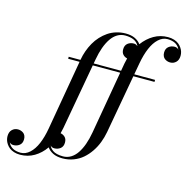

<svg xmlns="http://www.w3.org/2000/svg" viewBox="-347 -894 1262 1289"><g transform="rotate(15 284.5 -250.0)"><path d="M52 -460H133.8L134 -461.9Q139.6 -493.9 150.4 -524.2Q161.1 -554.4 176.9 -582.3Q192.6 -610.1 214 -633.3Q235.4 -656.5 260.5 -673.6Q285.6 -690.7 316.8 -700.3Q347.9 -710 382.1 -710Q420.7 -710 447 -697.4Q473.4 -684.8 488 -663.8Q521 -708.5 565.4 -734.3Q609.9 -760 663.1 -760Q686.5 -760 705.9 -753.7Q725.3 -747.3 737.9 -737.2Q750.5 -727.1 759.4 -713.9Q768.3 -700.7 772.1 -687.4Q775.9 -674.1 775.9 -660.9Q775.9 -631.6 759.4 -615.4Q742.9 -599.1 719 -599.1Q709 -599.1 699.6 -602.1Q690.2 -605 681.8 -611Q673.3 -616.9 668.2 -627.8Q663.1 -638.7 663.1 -653.1Q663.1 -680.9 680.8 -694.9Q698.5 -709 722.9 -709Q732.7 -709 740.6 -704.6Q748.5 -700.2 751 -695.1Q748.5 -701.9 744.9 -708.1Q741.2 -714.4 734 -721.6Q726.8 -728.8 717.5 -734Q708.3 -739.3 694.1 -742.7Q679.9 -746.1 663.1 -746.1Q628.9 -746.1 600.5 -719.7Q572 -693.4 552.6 -647.7Q533.2 -602.1 522 -540L507.6 -460H652.1V-446H505.1L431.9 -38.1Q424.8 0.5 411.1 36.1Q397.5 71.8 375.9 103.6Q354.2 135.5 327.1 158.9Q300 182.4 263.9 196.2Q227.8 210 187 210Q147.7 210 121.1 196.9Q94.5 183.8 79.8 162.4Q47.9 208 3.7 234Q-40.5 260 -94 260Q-117.4 260 -136.8 253.7Q-156.2 247.3 -168.9 237.2Q-181.6 227.1 -190.4 213.9Q-199.2 200.7 -203.1 187.4Q-207 174.1 -207 160.9Q-207 131.6 -190.4 115.4Q-173.8 99.1 -149.9 99.1Q-139.9 99.1 -130.5 102.1Q-121.1 105 -112.7 111Q-104.2 116.9 -99.1 127.8Q-94 138.7 -94 153.1Q-94 180.9 -111.8 194.9Q-129.6 209 -154.1 209Q-164.1 209 -171.8 204.8Q-179.4 200.7 -181.9 195.1Q-179.4 201.9 -175.8 208.1Q-172.1 214.4 -164.9 221.6Q-157.7 228.8 -148.4 234Q-139.2 239.3 -125 242.7Q-110.8 246.1 -94 246.1Q-59.8 246.1 -31.1 219.8Q-2.4 193.6 17 147.7Q36.4 101.8 47.1 40L131.3 -446H52ZM231 -490 225.6 -460H416L425 -512Q428.5 -531.7 433.8 -550.5Q416 -554.4 404.1 -567.4Q392.1 -580.3 392.1 -603Q392.1 -630.9 409.8 -644.9Q427.5 -658.9 451.9 -658.9Q468 -658.9 477.5 -648.4Q477.5 -648.7 477.8 -649Q478 -649.4 478.3 -649.7Q475.3 -656.2 471.1 -662.1Q466.8 -668 459 -674.4Q451.2 -680.9 441.2 -685.4Q431.2 -689.9 415.8 -693Q400.4 -696 382.1 -696Q352.8 -696 328 -681.2Q303.2 -666.3 284.7 -638.7Q266.1 -611.1 252.7 -573.9Q239.3 -536.6 231 -490ZM116.9 158.9Q107.9 158.9 100.7 155.5Q93.5 152.1 90.1 147L89.8 147.2Q93.3 156 99.4 163.6Q105.5 171.1 116.2 179Q127 186.8 145.3 191.4Q163.6 196 187 196Q216.6 196 241.3 181.2Q266.1 166.3 284.7 138.7Q303.2 111.1 316.5 73.9Q329.8 36.6 337.9 -10L413.6 -446H223.1L141.1 12Q137.5 31 132.3 50Q151.1 53.2 164.1 66.3Q177 79.3 177 103Q177 130.9 159.2 144.9Q141.4 158.9 116.9 158.9Z"/></g></svg>

Font: Bodoni* 16
Style: Italic
Weight: 400
Italic angle: -13°
Version: Version 2.000